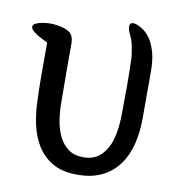

<svg xmlns="http://www.w3.org/2000/svg" viewBox="-77 -716 751 813"><g transform="rotate(10 298.5 -309.5)"><path d="M540 -256Q540 -196 527 -144Q514 -92 485.5 -53.5Q457 -15 412 6.5Q367 28 303 27Q241 26 200.5 2Q160 -22 135.5 -61.5Q111 -101 100 -152.5Q89 -204 88 -259Q87 -286 86.5 -313Q86 -340 86 -369Q86 -398 86 -431Q86 -464 86 -502Q78 -506 65.5 -512Q53 -518 41 -525.5Q29 -533 20.5 -541Q12 -549 12 -558Q12 -566 23 -571.5Q34 -577 49 -580Q64 -583 80.5 -583.5Q97 -584 109 -582Q146 -578 167 -564.5Q188 -551 188 -515Q188 -451 188 -392Q188 -333 189 -263Q189 -224 195 -186Q201 -148 216 -117.5Q231 -87 256.5 -68.5Q282 -50 322 -50Q358 -50 382.5 -67Q407 -84 422 -112.5Q437 -141 443.5 -179.5Q450 -218 450 -261Q450 -292 450.5 -320.5Q451 -349 451 -376.5Q451 -404 450.5 -432.5Q450 -461 449 -493Q449 -503 447 -516.5Q445 -530 442.5 -544Q440 -558 436 -571Q432 -584 427 -593Q425 -597 422 -604Q419 -611 417.5 -618Q416 -625 416 -631.5Q416 -638 420 -642Q425 -647 435 -645.5Q445 -644 455.5 -639Q466 -634 476.5 -626.5Q487 -619 493 -612Q507 -597 516 -578.5Q525 -560 530.5 -540Q536 -520 538 -499.5Q540 -479 540 -461Z"/></g></svg>

Font: Yeon Sung
Style: Regular
Weight: 400
Version: Version 1.001